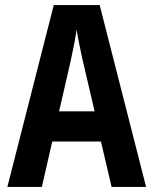

<svg xmlns="http://www.w3.org/2000/svg" viewBox="-20 -737 605 757"><path d="M9 0H145L186 -179H378L420 0H556L373 -717H192ZM213 -298 258 -494C268 -538 276 -579 282 -620C286 -594 293 -558 304 -508L353 -298Z"/></svg>

Font: Kathrein 77 Bold Condensed
Style: Regular
Weight: 700
Width: 3
Designer: Lazydogs Typefoundry, based on Open Sans by Ascender Corporation
Foundry: Lazydogs Typefoundry
Version: Version 1.003;PS 001.003;hotconv 1.0.88;makeotf.lib2.5.64775